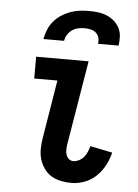

<svg xmlns="http://www.w3.org/2000/svg" viewBox="-54 -792 607 842"><g transform="rotate(5 250.0 -371.0)"><path d="M292 8Q268 8 244.5 3Q221 -2 202.5 -13.5Q184 -25 171 -43.5Q158 -62 151.5 -84Q145 -106 145.5 -130Q146 -154 150 -178L192 -434H90V-530H321L260 -162Q258 -150 257.5 -138Q257 -126 260 -115Q263 -104 271.5 -96Q280 -88 292 -88Q304 -88 317 -94.5Q330 -101 338.5 -111.5Q347 -122 352.5 -134.5Q358 -147 361 -160L459 -140Q452 -111 437.5 -83.5Q423 -56 400.5 -34.5Q378 -13 349 -2.5Q320 8 292 8ZM115 -610Q119 -631 127 -651Q135 -671 149 -688Q163 -705 182 -717.5Q201 -730 221.5 -737.5Q242 -745 262.5 -747.5Q283 -750 304 -750Q324 -750 344 -747.5Q364 -745 382 -737.5Q400 -730 414.5 -717.5Q429 -705 438 -688Q447 -671 448 -650.5Q449 -630 446 -610H355Q358 -624 354.5 -637Q351 -650 341 -658.5Q331 -667 318 -670Q305 -673 291 -673Q277 -673 263 -670Q249 -667 236.5 -658.5Q224 -650 216 -637Q208 -624 206 -610Z"/></g></svg>

Font: Iosevka Slab
Style: Bold Italic
Weight: 700
Italic angle: -9°
Monospace: yes
Designer: Belleve Invis
Foundry: Belleve Invis
Version: Version 11.1.0; ttfautohint (v1.8.3)